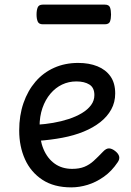

<svg xmlns="http://www.w3.org/2000/svg" viewBox="-20 -791 566 830"><path d="M288 19Q213 19 163 -14Q113 -47 88 -102.5Q63 -158 63 -227Q63 -292 81.5 -345.5Q100 -399 133.5 -438Q167 -477 214 -498Q261 -519 318 -519Q365 -519 401 -504.5Q437 -490 457.5 -461Q478 -432 478 -387Q478 -349 461 -318Q444 -287 413.5 -263Q383 -239 341.5 -222Q300 -205 249.5 -195.5Q199 -186 143 -182L142 -252Q175 -254 210 -260Q245 -266 277 -276.5Q309 -287 334 -302Q359 -317 373.5 -336.5Q388 -356 388 -380Q388 -412 366.5 -425.5Q345 -439 310 -439Q277 -439 248.5 -425.5Q220 -412 198 -386Q176 -360 163.5 -324Q151 -288 151 -243Q151 -187 168 -146.5Q185 -106 216.5 -83.5Q248 -61 292 -61Q323 -61 345 -70Q367 -79 385.5 -96Q404 -113 425 -135Q439 -150 451.5 -149.5Q464 -149 478 -138Q492 -127 495 -115Q498 -103 489 -90Q463 -51 429 -27Q395 -3 359 8Q323 19 288 19ZM165 -686Q148 -686 143 -698Q138 -710 138 -728Q138 -747 143 -759Q148 -771 165 -771H433Q451 -771 455.5 -759Q460 -747 460 -728Q460 -710 455.5 -698Q451 -686 433 -686Z"/></svg>

Font: Playwrite NG Modern
Style: Regular
Weight: 400
Designer: Veronika Burian, José Scaglione
Foundry: TypeTogether
Version: Version 1.002